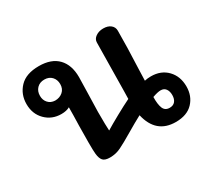

<svg xmlns="http://www.w3.org/2000/svg" viewBox="-122 -776 1050 973"><g transform="rotate(-30 403.0 -289.5)"><path d="M791 -122Q791 -66 756 -29Q721 8 655 8Q540 8 512 -114Q476 -95 422 -63Q370 -32 341 -18Q311 -3 276 -3Q247 -3 235.5 -15.5Q224 -28 221 -56Q219 -73 219 -123Q219 -190 220 -221Q222 -285 222 -328Q203 -317 173 -317Q118 -317 81 -354Q44 -391 44 -449Q44 -506 81.5 -545.5Q119 -585 194 -585Q267 -585 305 -545.5Q343 -506 343 -435Q343 -415 341 -349L338 -234Q338 -148 340 -124Q371 -143 419 -169.5Q467 -196 504 -214Q504 -241 505 -258Q508 -501 509 -541Q509 -561 527.5 -574Q546 -587 572 -587Q599 -587 615 -574Q631 -561 631 -540Q631 -449 625 -313L623 -252Q640 -256 660 -256Q719 -256 755 -218.5Q791 -181 791 -122ZM179 -392Q206 -392 224.5 -408Q243 -424 243 -452Q243 -478 227 -495Q211 -512 184 -512Q157 -512 140.5 -495Q124 -478 124 -451Q124 -426 139 -409.5Q154 -393 179 -392ZM707 -120Q707 -142 697 -156Q687 -170 667 -170Q650 -170 619 -159Q618 -116 627.5 -93Q637 -70 664 -70Q685 -70 696 -83.5Q707 -97 707 -120Z"/></g></svg>

Font: Mali SemiBold
Style: Regular
Weight: 600
Designer: Kitiyaporn Chalermlarp | Katatrad Aksorn Co.,Ltd.
Foundry: Cadson Demak Co.,Ltd.
Version: Version 1.000; ttfautohint (v1.6)